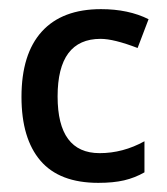

<svg xmlns="http://www.w3.org/2000/svg" viewBox="-20 -394 365 420"><path d="M195 6Q110 6 68.5 -42.5Q27 -91 27 -182Q27 -276 71.5 -325Q116 -374 201 -374Q261 -374 305 -352L281 -289Q229 -309 200 -309Q106 -309 106 -183Q106 -59 198 -59Q249 -59 296 -85V-17Q275 -5 251.5 0.5Q228 6 195 6Z"/></svg>

Font: Shorif Bongobondhu UNICODE
Style: Bold
Weight: 700
Designer: Shorif Uddin Shishir, Shorif art & Design, e-mail : shorifart@gmail.com, facebook : Shorif2001
Foundry: Lipighor Font Foundry
Version: Designed By Shorif Uddin Shishir | Build By Niladri